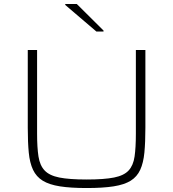

<svg xmlns="http://www.w3.org/2000/svg" viewBox="-20 -940 873 968"><path d="M417 8Q336 8 282 -0.5Q228 -9 195.5 -29Q163 -49 146.5 -84Q130 -119 125 -171Q120 -223 120 -296V-688H167V-266Q167 -196 174 -151Q181 -106 205 -80.5Q229 -55 279 -45Q329 -35 417 -35Q505 -35 555 -45Q605 -55 628.5 -80.5Q652 -106 658.5 -151Q665 -196 665 -266V-688H713V-296Q713 -223 708 -171Q703 -119 687 -84Q671 -49 639 -29Q607 -9 553 -0.5Q499 8 417 8ZM466 -781 309 -915V-920H367L502 -786V-781Z"/></svg>

Font: Saira Expanded ExtraLight
Style: Regular
Weight: 250
Width: 7
Designer: Hector Gatti with collaboration of the Omnibus-Type team
Foundry: Omnibus-Type
Version: Version 1.101